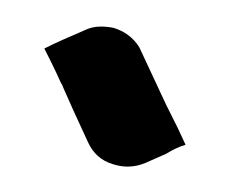

<svg xmlns="http://www.w3.org/2000/svg" viewBox="-20 -739 181 146"><path d="M28.3 -671.9Q34.2 -658.2 46.9 -630.9Q52.7 -618.2 65.4 -614.3Q71.3 -612.3 77.1 -612.3Q84 -612.3 90.8 -615.2Q97.7 -618.2 106.4 -622.1Q114.3 -627 121.1 -628.9Q121.1 -628.9 115.2 -641.6Q109.4 -653.3 106.4 -659.2Q99.6 -673.8 85.9 -703.1Q79.1 -713.9 66.4 -717.8Q61.5 -718.8 56.6 -718.8Q49.8 -718.8 43.9 -715.8Q37.1 -712.9 28.3 -709Q19.5 -705.1 13.7 -702.1Q13.7 -702.1 18.6 -692.4Q23.4 -682.6 26.4 -675.8Q27.3 -674.8 28.3 -671.9Z"/></svg>

Font: Citrica
Style: Regular
Weight: 400
Designer: Mario Otalvaro
Version: Version 1.0